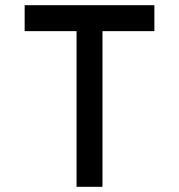

<svg xmlns="http://www.w3.org/2000/svg" viewBox="-20 -720 690 740"><path d="M275 -600H75V-700H575V-600H375V0H275Z"/></svg>

Font: Monoikos Medium
Style: Regular
Weight: 500
Designer: Brian Krent
Version: Version 0.088